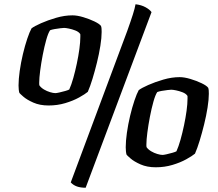

<svg xmlns="http://www.w3.org/2000/svg" viewBox="-20 -780 1023 901"><path d="M208 -285Q167 -285 136.5 -298.5Q106 -312 89.5 -326.5Q73 -341 71 -344Q69 -350 68 -359.5Q67 -369 67 -379Q67 -408 72.5 -447Q78 -486 87.5 -526Q97 -566 108 -598.5Q119 -631 128 -647Q141 -657 172.5 -671Q204 -685 243.5 -696.5Q283 -708 320 -708Q342 -708 370.5 -699.5Q399 -691 423 -679.5Q447 -668 454 -658Q456 -653 456.5 -645.5Q457 -638 457 -630Q457 -603 451 -565Q445 -527 435 -486.5Q425 -446 414 -410Q403 -374 392 -349Q379 -338 351 -322.5Q323 -307 286 -296Q249 -285 208 -285ZM240 -343Q245 -343 258.5 -346Q272 -349 286 -353Q300 -357 305 -360Q315 -382 324 -414Q333 -446 340.5 -481.5Q348 -517 352.5 -550Q357 -583 357 -607Q357 -613 357 -616.5Q357 -620 356 -621Q349 -631 333.5 -637Q318 -643 303 -646Q288 -649 281 -649Q277 -649 263.5 -647.5Q250 -646 236 -643.5Q222 -641 215 -638Q206 -625 197 -593Q188 -561 180.5 -522Q173 -483 168.5 -448Q164 -413 164 -393Q164 -388 164 -384.5Q164 -381 165 -379Q173 -368 186.5 -360Q200 -352 215 -347.5Q230 -343 240 -343ZM382 101Q358 101 341 95Q324 89 312 76L532 -514Q560 -587 577 -634.5Q594 -682 603.5 -712Q613 -742 616 -760Q643 -757 663 -746Q683 -735 691 -723ZM711 5Q670 5 639.5 -8.5Q609 -22 592.5 -36.5Q576 -51 574 -54Q572 -60 571 -69.5Q570 -79 570 -89Q570 -118 575.5 -157Q581 -196 590.5 -236Q600 -276 611 -308.5Q622 -341 631 -357Q644 -367 675.5 -381Q707 -395 746.5 -406.5Q786 -418 823 -418Q845 -418 873.5 -409.5Q902 -401 926 -389.5Q950 -378 957 -368Q959 -363 959.5 -355.5Q960 -348 960 -340Q960 -313 954 -275Q948 -237 938 -196.5Q928 -156 917 -120Q906 -84 895 -59Q882 -48 854 -32.5Q826 -17 789 -6Q752 5 711 5ZM743 -53Q748 -53 761.5 -56Q775 -59 789 -63Q803 -67 808 -70Q818 -92 827 -124Q836 -156 843.5 -191.5Q851 -227 855.5 -260Q860 -293 860 -317Q860 -323 860 -326.5Q860 -330 859 -331Q852 -341 836.5 -347Q821 -353 806 -356Q791 -359 784 -359Q780 -359 766.5 -357.5Q753 -356 739 -353.5Q725 -351 718 -348Q709 -335 700 -303Q691 -271 683.5 -232Q676 -193 671.5 -158Q667 -123 667 -103Q667 -98 667 -94.5Q667 -91 668 -89Q676 -78 689.5 -70Q703 -62 718 -57.5Q733 -53 743 -53Z"/></svg>

Font: Texturina 12pt
Style: Bold Italic
Weight: 700
Italic angle: -11°
Designer: Guillermo Torres Carreño
Foundry: Omnibus-Type
Version: Version 1.002